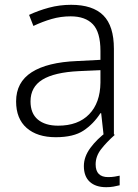

<svg xmlns="http://www.w3.org/2000/svg" viewBox="-20 -561 576 799"><path d="M276 -541Q366 -541 410 -497Q454 -453 454 -358V0H411L401 -90H398Q369 -45 327.5 -17.5Q286 10 212 10Q135 10 91 -28.5Q47 -67 47 -139Q47 -219 112 -260.5Q177 -302 301 -307L398 -312V-349Q398 -427 366.5 -460Q335 -493 274 -493Q233 -493 195 -482Q157 -471 119 -453L101 -499Q139 -517 183.5 -529Q228 -541 276 -541ZM308 -265Q206 -260 156.5 -229.5Q107 -199 107 -139Q107 -89 137.5 -63.5Q168 -38 222 -38Q305 -38 351 -85.5Q397 -133 398 -217V-269ZM378 123Q378 176 430 176Q445 176 457 174Q469 172 478 170V210Q466 213 452.5 215.5Q439 218 422 218Q378 218 353.5 195.5Q329 173 329 130Q329 91 356.5 54Q384 17 425 -13L458 0Q424 30 401 59.5Q378 89 378 123Z"/></svg>

Font: Noto Sans Myanmar Light
Style: Regular
Weight: 300
Designer: Monotype Design Team
Foundry: Monotype Imaging Inc.
Version: Version 2.107; ttfautohint (v1.8.4.7-5d5b)